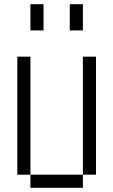

<svg xmlns="http://www.w3.org/2000/svg" viewBox="-20 -895 540 915"><path d="M187.5 -750H125V-875H187.5ZM62.5 -625H125V-62.5H62.5ZM125 -62.5H375V0H125ZM312.5 -875H375V-750H312.5ZM375 -625H437.5V-62.5H375Z"/></svg>

Font: 寒蝉点阵体 16px
Style: Regular
Weight: 400
Designer: Designed by Warren2060
Foundry: ChillType
Version: Version 1.000